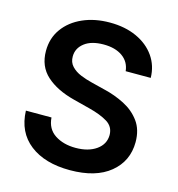

<svg xmlns="http://www.w3.org/2000/svg" viewBox="-110 -833 869 939"><g transform="rotate(15 324.5 -363.0)"><path d="M467 -527.3Q462 -573.9 425.4 -599.8Q388.8 -625.7 329.9 -625.7Q268.1 -625.7 233.3 -598.9Q198.5 -572.1 198.2 -530.9Q197.8 -500.7 216.3 -481Q234.7 -461.3 263.3 -449.6Q291.9 -437.9 321.7 -430.8L389.9 -413.7Q444.6 -400.9 493.4 -375.9Q542.3 -350.9 573 -309.1Q603.7 -267.4 603.7 -204.2Q603.3 -108 530.9 -48.5Q458.5 11 327.8 11Q200.6 11 125 -47.8Q49.4 -106.5 45.5 -214.8H175.1Q179 -157.7 221.9 -129.6Q264.9 -101.6 326.7 -101.6Q391.3 -101.6 431.5 -130.1Q471.6 -158.7 471.9 -205.3Q471.6 -247.5 435.9 -269.4Q400.2 -291.2 341.3 -306.1L258.5 -327.4Q168.7 -350.5 116.7 -397.5Q64.6 -444.6 64.6 -522.7Q64.6 -587 99.4 -635.3Q134.2 -683.6 194.8 -710.4Q255.3 -737.2 331.7 -737.2Q409.1 -737.2 467.7 -710.4Q526.3 -683.6 559.5 -636.2Q592.7 -588.8 593.8 -527.3Z"/></g></svg>

Font: Inter UI Semi Bold
Style: Regular
Weight: 600
Designer: Rasmus Andersson
Foundry: rsms
Version: 3.2;8d6f07862